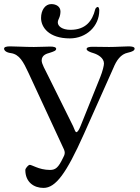

<svg xmlns="http://www.w3.org/2000/svg" viewBox="-26 -880 683 940"><path d="M316 -692C396 -692 460 -751 460 -829C460 -836 458 -846 452 -846C450 -846 442 -842 440 -834C426 -777 393 -734 319 -734C278 -734 257 -752 257 -770C257 -777 260 -785 264 -793C268 -802 270 -814 270 -824C270 -847 250 -860 225 -860C195 -860 175 -830 175 -792C175 -746 214 -692 316 -692ZM187 40C247 40 299 -32 384 -222L529 -547C544 -584 565 -615 600 -622C623 -627 633 -633 633 -642C633 -650 621 -653 604 -653C581 -653 545 -650 508 -650C473 -650 457 -651 427 -651C410 -651 398 -648 398 -640C398 -631 417 -624 431 -620C454 -613 483 -596 483 -569C483 -559 476 -530 465 -503L368 -262C360 -242 353 -233 348 -233C343 -233 340 -243 332 -262L212 -504C194 -541 178 -567 178 -584C178 -612 206 -618 216 -621C238 -628 249 -632 249 -641C249 -649 237 -652 220 -652C199 -652 171 -650 140 -650C94 -650 53 -653 23 -653C6 -653 -6 -650 -6 -642C-6 -633 4 -623 27 -620C69 -614 88 -578 114 -522L279 -166C285 -153 291 -143 291 -132C291 -123 286 -113 282 -106C260 -60 246 -48 219 -48C191 -48 167 -55 150 -62C135 -68 124 -73 120 -73C112 -73 98 -55 98 -48C98 12 140 40 187 40Z"/></svg>

Font: EB Garamond
Style: Regular
Weight: 400
Designer: Georg Duffner and Octavio Pardo
Foundry: Georg Duffner
Version: Version 1.000;PS 001.000;hotconv 1.0.88;makeotf.lib2.5.64775